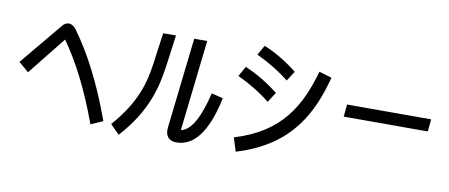

<svg xmlns="http://www.w3.org/2000/svg" viewBox="-72 -1080 3344 1430"><g transform="rotate(10 1600.0 -364.5)"><path d="M744 -24C642 -306 534 -506 424 -658C392 -704 348 -708 317 -669L52 -350L128 -285L358 -573C466 -420 562 -233 653 16Z M1166 -746H1069L1037 -513C1016 -360 975 -206 805 -13L874 56C1066 -155 1111 -344 1134 -511ZM1402 -746H1304L1226 -63C1218 4 1250 38 1306 38C1466 38 1548 -142 1590 -346L1503 -368C1462 -190 1402 -72 1324 -59Z M2084 -633C2010 -693 1919 -749 1830 -785L1788 -711C1873 -672 1964 -617 2036 -559ZM2361 -637 2265 -666C2190 -400 2069 -177 1722 -74L1754 29C2171 -96 2291 -377 2361 -637ZM1973 -454C1899 -513 1808 -569 1719 -606L1676 -530C1761 -491 1852 -436 1924 -378Z M3146 -461H2510L2501 -368H3137Z"/></g></svg>

Font: Smiley Sans Oblique
Style: Regular
Weight: 400
Italic angle: -8°
Designer: oooooohmygosh, Nagisa Chen, Janine Sui, Heda Shi, Jian Li
Foundry: atelierAnchor
Version: Version 2.0.1